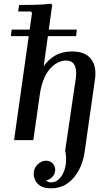

<svg xmlns="http://www.w3.org/2000/svg" viewBox="-20 -757 598 1037"><path d="M369 -479Q441 -479 472 -438Q503 -397 493 -329L437 64Q430 116 406.5 161Q383 206 345 233Q307 260 255 260Q219 260 199 247.5Q179 235 170.5 217Q162 199 162 183Q162 151 183 131Q204 111 228 111Q251 111 264.5 125.5Q278 140 278 160Q278 182 263 198Q248 214 228 218Q232 221 238.5 224.5Q245 228 256 228Q278 228 295 213.5Q312 199 323 174.5Q334 150 336.5 119.5Q339 89 332 56L388 -324Q393 -353 390.5 -377Q388 -401 375.5 -415.5Q363 -430 335 -430Q317 -430 296.5 -421Q276 -412 255.5 -391.5Q235 -371 219 -335.5Q203 -300 195 -247L160 0H56L153 -688L146 -695H78L83 -730Q126 -730 170.5 -731Q215 -732 255 -737L262 -730L216 -399Q240 -435 278 -457Q316 -479 369 -479ZM43 -597H395L391 -562H39Z"/></svg>

Font: Brygada 1918 SemiBold
Style: Italic
Weight: 600
Italic angle: -8°
Designer: Mateusz Machalski | Borys Kosmynka | Przemek Hoffer
Foundry: NIEPODLEGLA 2018
Version: Version 3.006